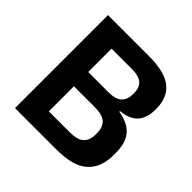

<svg xmlns="http://www.w3.org/2000/svg" viewBox="-166 -786 933 933"><g transform="rotate(45 300.0 -319.5)"><path d="M350.5 0H156.5V-105H335.5Q387.5 -105 409.5 -125.8Q431.5 -146.5 431.5 -185V-197Q431.5 -236.5 409.2 -257Q387 -277.5 333 -277.5H155V-375.5H330Q379.5 -375.5 400.5 -396Q421.5 -416.5 421.5 -453.5V-460Q421.5 -497 401 -516.5Q380.5 -536 330 -536H154V-639H343.5Q454.5 -639 503 -599.5Q551.5 -560 551.5 -485V-476.5Q551.5 -419.5 523.2 -388Q495 -356.5 435 -350.5V-345.5Q502.5 -334.5 533.2 -297.5Q564 -260.5 564 -193.5V-177Q564 -91 513.2 -45.5Q462.5 0 350.5 0ZM191 0H63.5V-639H191Z"/></g></svg>

Font: Anek Devanagari Medium SemiBold
Style: Regular
Weight: 600
Version: Version 1.003